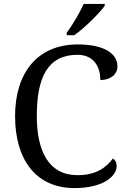

<svg xmlns="http://www.w3.org/2000/svg" viewBox="-20 -951 654 981"><path d="M321 -771H359C412 -807 490 -886 515 -921V-931H408C387 -886 350 -822 321 -784ZM361 10C509 10 576 -52 576 -102C576 -122 568 -134 557 -141C523 -96 473 -56 376 -56C229 -56 168 -179 168 -358C168 -558 225 -671 376 -671C463 -671 493 -604 493 -542C542 -542 580 -569 580 -612C580 -676 514 -724 378 -724C167 -724 57 -574 57 -358C57 -137 162 10 361 10Z"/></svg>

Font: Noto Serif Thai
Style: Regular
Weight: 400
Designer: Monotype Design Team
Foundry: Monotype Imaging Inc.
Version: Version 1.901